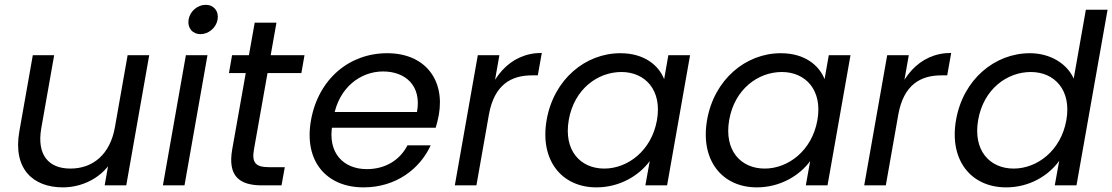

<svg xmlns="http://www.w3.org/2000/svg" viewBox="-20 -781 4687 809"><path d="M608.7 -548.3H517.7L421 0H512ZM208.2 -548.3H118.2L61.4 -227C33.9 -69.8 118.7 8.5 245 8.5C340.1 8.5 434.7 -45.9 468.5 -140.1L464.5 -246.7C444.5 -129.1 370.2 -70.7 276.7 -70.7C184.9 -70.7 134.7 -127.8 153.7 -239.4Z M666.4 0H757.4L854.2 -548.3H763.2ZM825.1 -637.2C858.8 -637.2 890.9 -663.8 896.9 -699C902.9 -734.1 880.6 -760.7 847 -760.7C812.6 -760.7 780.7 -734.1 774.7 -699C768.6 -663.8 790.7 -637.2 825.1 -637.2Z M958.2 -150.3C939.4 -40 987.3 0 1083.8 0H1166.2L1180 -76.6H1113.2C1056.9 -76.6 1040.5 -95.6 1049.9 -150.3L1144.9 -685.6H1053.2ZM1249.9 -473.2 1263 -548.3H957.8L944.7 -473.2Z M1361.1 -242.9H1815.8C1821.5 -261.6 1825.5 -277.7 1829 -296.9C1855.1 -445.4 1770.4 -556.8 1611.4 -556.8C1451.6 -556.8 1321.4 -447.8 1290.4 -274.5C1259.4 -101.3 1355.9 8.5 1511.9 8.5C1648.2 8.5 1749.1 -69 1794.7 -168.6H1696.9C1666.9 -110 1607.7 -68.4 1525.5 -68.4C1428.2 -68.4 1359.2 -135.3 1380.4 -254.9L1386.1 -290.1C1408.1 -412.5 1499 -479.9 1594.1 -479.9C1687.7 -479.9 1757.4 -420.5 1737 -309.2H1374.1Z M2039.9 -297.6C2062.6 -425.1 2134.8 -463.5 2222 -463.5H2246.1L2262.9 -558C2125.7 -558 2039.7 -448.8 2013.5 -302.5ZM1896.4 0H1987.4L2084.2 -548.3H1993.2Z M2283.4 -276C2253.4 -105.6 2346.9 8.5 2492.8 8.5C2593.9 8.5 2674.5 -43.3 2717.7 -102.3L2699.3 0H2790.8L2887.6 -548.3H2796.1L2778.4 -447.5C2755.8 -505 2695.7 -556.8 2593.9 -556.8C2446.4 -556.8 2313.4 -446.5 2283.4 -276ZM2748.1 -274.5C2725.4 -146.5 2625.5 -70.7 2526 -70.7C2425.6 -70.7 2353.9 -146.8 2376.6 -276C2399.3 -405.3 2498 -477.6 2598.4 -477.6C2697.9 -477.6 2770.8 -401.8 2748.1 -274.5Z M2959.4 -276C2929.4 -105.6 3022.9 8.5 3168.8 8.5C3269.9 8.5 3350.5 -43.3 3393.7 -102.3L3375.3 0H3466.8L3563.6 -548.3H3472.1L3454.4 -447.5C3431.8 -505 3371.7 -556.8 3269.9 -556.8C3122.4 -556.8 2989.4 -446.5 2959.4 -276ZM3424.1 -274.5C3401.4 -146.5 3301.5 -70.7 3202 -70.7C3101.6 -70.7 3029.9 -146.8 3052.6 -276C3075.3 -405.3 3174 -477.6 3274.4 -477.6C3373.9 -477.6 3446.8 -401.8 3424.1 -274.5Z M3764.9 -297.6C3787.6 -425.1 3859.8 -463.5 3947 -463.5H3971.1L3987.9 -558C3850.7 -558 3764.7 -448.8 3738.5 -302.5ZM3621.4 0H3712.4L3809.2 -548.3H3718.2Z M4008.4 -276C3978.4 -105.6 4071.9 8.5 4219.3 8.5C4318.9 8.5 4398.7 -41.8 4443 -103.3L4424.3 0H4515.8L4646.8 -740H4555.3L4504.1 -449.8C4476.3 -512.5 4405.6 -556.8 4319.6 -556.8C4171.4 -556.8 4038.4 -446.5 4008.4 -276ZM4473.1 -274.5C4450.4 -146.5 4350.5 -70.7 4251 -70.7C4150.6 -70.7 4078.9 -146.8 4101.6 -276C4124.3 -405.3 4223 -477.6 4323.4 -477.6C4422.9 -477.6 4495.8 -401.8 4473.1 -274.5Z"/></svg>

Font: Poppins Devanagari Thin
Style: Italic
Weight: 100
Italic angle: -10°
Designer: Ninad Kale (Devanagari), Jonny Pinhorn (Latin)
Foundry: Indian Type Foundry
Version: 4.005